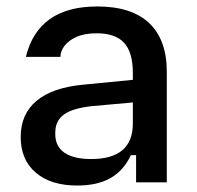

<svg xmlns="http://www.w3.org/2000/svg" viewBox="-20 -564 609 594"><path d="M44 -140Q44 -211 93 -252Q142 -293 237 -302L391 -317V-338Q391 -402 364 -431.5Q337 -461 279 -461Q241 -461 216 -449.5Q191 -438 179 -421.5Q167 -405 167 -389V-388H60Q98 -544 281 -544Q387 -544 441.5 -492.5Q496 -441 496 -342V0H401V-84H385Q363 -37 322.5 -13.5Q282 10 219 10Q137 10 90.5 -30Q44 -70 44 -140ZM262 -72Q391 -72 391 -182V-247L268 -236Q207 -230 179 -210.5Q151 -191 151 -154V-149Q151 -111 179.5 -91.5Q208 -72 262 -72Z"/></svg>

Font: Mozilla Text BETA Medium
Style: Regular
Weight: 500
Designer: Studio DRAMA
Foundry: Studio DRAMA
Version: Version 0.100